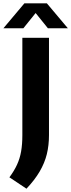

<svg xmlns="http://www.w3.org/2000/svg" viewBox="-68 -969 431 1164"><path d="M92.5 175 -11 106Q18 67 35.2 29.5Q52.5 -8 60 -51Q67.5 -94 67.5 -149.5V-740H229V-150Q229 -88 215.8 -34.2Q202.5 19.5 172.5 70.8Q142.5 122 92.5 175ZM-47.5 -797.5 80 -949H216L343.5 -797.5H222.5L135.5 -905.5H160.5L73.5 -797.5Z"/></svg>

Font: Encode Sans SC
Style: Bold
Weight: 700
Version: Version 3.002